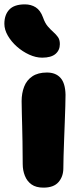

<svg xmlns="http://www.w3.org/2000/svg" viewBox="-42 -849 376 879"><path d="M157 10Q123 10 102.5 -4.5Q82 -19 72 -44Q62 -69 62 -98Q62 -158 61 -199.5Q60 -241 59.5 -271.5Q59 -302 58 -329Q57 -356 57 -386Q57 -422 68.5 -452Q80 -482 106 -499.5Q132 -517 173 -517Q213 -517 235 -492.5Q257 -468 258 -415Q258 -396 257 -362.5Q256 -329 254.5 -289Q253 -249 251.5 -208.5Q250 -168 249 -134Q248 -100 248 -79Q248 -41 226 -15.5Q204 10 157 10ZM151 -585Q122 -585 91.5 -599Q61 -613 35.5 -635.5Q10 -658 -6 -685.5Q-22 -713 -22 -740Q-22 -781 0.5 -805Q23 -829 72 -829Q100 -829 121.5 -815.5Q143 -802 155 -769Q164 -743 177 -728Q190 -713 202.5 -702Q215 -691 223.5 -679Q232 -667 232 -647Q232 -619 212 -602Q192 -585 151 -585Z"/></svg>

Font: Shantell Sans Light ExtraBold
Style: Regular
Weight: 800
Version: Version 1.011;[c5ecc13dd]